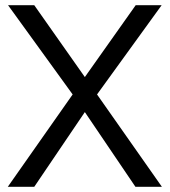

<svg xmlns="http://www.w3.org/2000/svg" viewBox="-20 -720 654 740"><path d="M260 -356 11 -700H112L307 -423L503 -700H603L354 -356L604 0H502L307 -288L112 0H10Z"/></svg>

Font: Oak Sans
Style: Regular
Weight: 400
Designer: Erik Kennedy, Walven
Foundry: Erik Kennedy, Walven
Version: Version 1.000